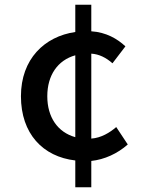

<svg xmlns="http://www.w3.org/2000/svg" viewBox="-20 -756 610 816"><path d="M300 40H368V-72C424 -78 479 -103 523 -142L474 -216C446 -192 410 -170 368 -167V-528C401 -526 431 -511 458 -487L513 -559C479 -591 431 -619 368 -623V-736H300V-620C169 -601 69 -505 69 -347C69 -188 162 -90 300 -74ZM300 -173C225 -194 181 -258 181 -347C181 -436 225 -500 300 -521Z"/></svg>

Font: GenYoGothic2 TW M
Style: Regular
Weight: 500
Version: Version 2.100;PS 2.1;hotconv 16.6.51;makeotf.lib2.5.65220 DE